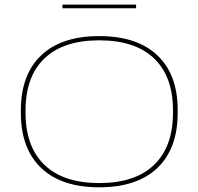

<svg xmlns="http://www.w3.org/2000/svg" viewBox="-20 -807 866 838"><path d="M413 10.5Q248 10.5 159.5 -74Q71 -158.5 71 -314.5V-325Q71 -481 159.5 -565.2Q248 -649.5 413 -649.5Q578.5 -649.5 667.2 -565.2Q756 -481 755.5 -325V-314.5Q755.5 -158.5 667 -74Q578.5 10.5 413 10.5ZM413 -8Q570 -8 652.5 -87.5Q735 -167 735 -314.5V-325Q735 -473 652.5 -552Q570 -631 413 -631Q256.5 -631 174 -552Q91.5 -473 91.5 -325V-314.5Q91.5 -167 174 -87.5Q256.5 -8 413 -8ZM252.5 -771V-787H574V-771Z"/></svg>

Font: Anek Latin Expanded Thin
Style: Regular
Weight: 250
Width: 7
Designer: Yesha Goshar
Foundry: Ek Type
Version: Version 1.003